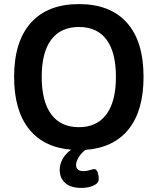

<svg xmlns="http://www.w3.org/2000/svg" viewBox="-20 -727 771 939"><path d="M352 80Q352 94 361 102Q370 110 388 110Q403 110 419 105Q435 100 441 100Q452 100 457.5 115.5Q463 131 463 148Q463 169 437.5 180.5Q412 192 377 192Q327 192 299.5 168.5Q272 145 272 103Q272 77 286 51Q300 25 328 5Q193 -6 121 -97Q49 -188 49 -351Q49 -524 131 -615.5Q213 -707 366 -707Q519 -707 600.5 -616Q682 -525 682 -351Q682 -186 609 -95Q536 -4 398 6Q376 23 364 43.5Q352 64 352 80ZM366 -105Q454 -105 500.5 -168Q547 -231 547 -351Q547 -471 501 -533Q455 -595 366 -595Q277 -595 230.5 -533Q184 -471 184 -351Q184 -231 230.5 -168Q277 -105 366 -105Z"/></svg>

Font: Asap-SemiBold
Style: Regular
Weight: 600
Designer: Pablo Cosgaya
Foundry: Omnibus-Type
Version: Version 2.000; ttfautohint (v1.8)